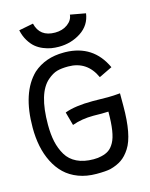

<svg xmlns="http://www.w3.org/2000/svg" viewBox="-122 -896 762 977"><g transform="rotate(-15 259.0 -407.0)"><path d="M246.1 -745.1Q285.2 -745.1 312.3 -765.1Q339.4 -785.2 341.8 -814L422.9 -799.3Q414.6 -738.3 363 -704.3Q311.5 -670.4 246.1 -670.4Q225.6 -670.4 206.3 -673.6Q187 -676.8 165 -685.8Q143.1 -694.8 125.7 -709.2Q108.4 -723.6 93.8 -747.8Q79.1 -772 72.3 -803.7L148.4 -818.4Q165.5 -745.1 246.1 -745.1ZM420.4 -357.9Q448.2 -357.9 484.4 -361.3V-295.4Q484.4 -217.8 474.1 -163.3Q463.9 -108.9 443.1 -76.7Q422.4 -44.4 397.5 -27.6Q372.6 -10.7 337.4 -1.5Q313.5 3.9 263.7 3.9Q211.4 3.9 168.9 -12.2Q126.5 -28.3 97.2 -56.4Q67.9 -84.5 48.1 -124Q28.3 -163.6 19 -209.2Q9.8 -254.9 9.8 -306.6Q9.8 -492.2 99.6 -579.1Q164.1 -635.7 260.3 -635.7H270Q416 -632.3 476.6 -501L406.7 -467.3Q363.8 -561.5 264.6 -561.5Q229 -561.5 205.6 -554.9Q182.1 -548.3 155.8 -525.9Q88.9 -468.8 88.9 -301.3Q88.9 -251 97.4 -211.7Q106 -172.4 125.5 -139.6Q145 -106.9 181.2 -89.4Q217.3 -71.8 268.6 -71.8Q293 -71.8 309.1 -76.2Q333.5 -81.5 349.6 -92.8Q365.7 -104 378.4 -127Q391.1 -149.9 397.2 -189.2Q403.3 -228.5 403.3 -286.6Q390.6 -285.6 367.7 -285.6Q359.9 -285.6 345.5 -285.9Q331.1 -286.1 324.2 -286.1Q262.7 -286.1 211.9 -267.6L192.4 -338.4Q247.1 -358.9 339.4 -358.9Q353 -358.9 380.1 -358.4Q407.2 -357.9 420.4 -357.9Z"/></g></svg>

Font: FantasqueSansM Nerd Font
Style: Regular
Weight: 400
Monospace: yes
Designer: Jany Belluz
Version: Version 1.8.0 ; ttfautohint (v1.8.2);Nerd Fonts 3.4.0